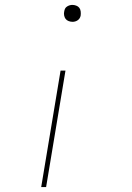

<svg xmlns="http://www.w3.org/2000/svg" viewBox="-20 -548 540 783"><path d="M276 -459Q268 -459 260 -462Q252 -465 247.5 -471Q243 -477 241.5 -485.5Q240 -494 242 -502Q243 -508 245.5 -513Q248 -518 253.5 -521.5Q259 -525 264.5 -526.5Q270 -528 275 -528Q283 -528 291 -525Q299 -522 303.5 -516Q308 -510 309 -501.5Q310 -493 309 -485Q308 -479 305 -474Q302 -469 297 -465.5Q292 -462 286.5 -460.5Q281 -459 276 -459ZM148 215 227 -260H247L168 215Z"/></svg>

Font: Iosevka Term Curly Thin
Style: Italic
Weight: 100
Italic angle: -9°
Designer: Belleve Invis
Foundry: Belleve Invis
Version: Version 32.3.0